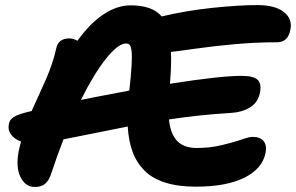

<svg xmlns="http://www.w3.org/2000/svg" viewBox="-20 -711 1170 759"><path d="M115.2 27.8Q80.6 27.8 61 -11.2Q41.5 -50.3 54.2 -115.2Q61 -145 63 -151.9Q37.1 -160.6 23.7 -179Q10.3 -197.3 15.1 -221.2Q18.1 -237.8 33.7 -248Q49.3 -258.3 91.8 -269Q99.1 -270.5 105 -272Q113.8 -292 133.1 -334Q152.3 -376 162.6 -399.4Q172.9 -422.9 184.6 -456.8Q196.3 -490.7 202.1 -519Q210.4 -559.1 253.9 -559.1Q270.5 -559.1 286.1 -549.8Q335.4 -618.7 389.2 -654.3Q442.9 -689.9 496.1 -689.9Q582.5 -689.9 619.1 -646Q714.4 -668.9 819.1 -679.9Q923.8 -690.9 997.1 -690.9Q1067.4 -690.9 1102.1 -663.6Q1136.7 -636.2 1127.9 -594.2Q1119.1 -543.9 1075.2 -543.9Q992.7 -543.9 908.4 -536.4Q824.2 -528.8 749 -518.1Q673.8 -507.3 655.8 -505.9Q658.2 -459 651.9 -379.9Q850.6 -411.1 934.1 -411.1Q981.4 -411.1 998 -396Q1014.6 -380.9 1007.8 -345.2Q1000 -305.2 967.5 -285.9Q935.1 -266.6 888.2 -264.2Q769.5 -257.3 647.9 -238.8Q653.3 -183.6 679.4 -154.8Q705.6 -126 757.8 -126Q809.1 -126 855.7 -137Q902.3 -147.9 933.6 -158.9Q964.8 -169.9 978 -169.9Q1008.8 -169.9 1022.2 -153.1Q1035.6 -136.2 1029.8 -106.9Q1017.6 -44.4 946.5 -8.8Q875.5 26.9 753.9 26.9Q683.6 26.9 632.8 10.7Q582 -5.4 550.8 -37.1Q519.5 -68.8 503.9 -111.3Q488.3 -153.8 484.9 -210.9Q431.6 -200.7 347.4 -183.3Q263.2 -166 231 -160.2Q207 -98.6 184.1 -29.8Q174.8 1.5 158.4 15.4Q142.1 29.3 115.2 27.8ZM478 -539.1Q447.3 -539.1 399.4 -479.5Q351.6 -419.9 299.8 -315.9Q326.7 -321.8 491.2 -353Q498 -414.6 500.2 -451.7Q502.4 -488.8 500.2 -508.1Q498 -527.3 492.9 -533.2Q487.8 -539.1 478 -539.1Z"/></svg>

Font: Shantell Sans Bouncy
Style: Bold Italic
Weight: 700
Italic angle: -11.31°
Designer: Stephen Nixon, Anya Danilova, Shantell Martin
Foundry: Arrow Type
Version: Version 1.006;[9816181b4]